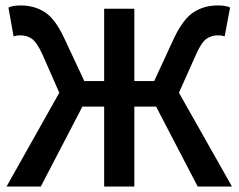

<svg xmlns="http://www.w3.org/2000/svg" viewBox="-20 -686 877 706"><path d="M4 0 198 -345 136 -486Q115 -531 97 -543.5Q79 -556 56 -556Q52 -556 45 -555.5Q38 -555 30 -552L11 -658Q20 -663 32.5 -664.5Q45 -666 56 -666Q106 -666 144.5 -641.5Q183 -617 216 -546L290 -388H363V-654H474V-388H547L620 -546Q654 -617 692.5 -641.5Q731 -666 781 -666Q792 -666 804.5 -664.5Q817 -663 826 -658L806 -552Q799 -555 792 -555.5Q785 -556 780 -556Q758 -556 739.5 -543.5Q721 -531 701 -486L638 -345L833 0H707L554 -294H474V0H363V-294H283L130 0Z"/></svg>

Font: Source Sans Pro SemiBold
Style: Regular
Weight: 600
Designer: Paul D. Hunt
Foundry: Adobe Systems Incorporated
Version: Version 2.045;hotconv 1.0.109;makeotfexe 2.5.65596